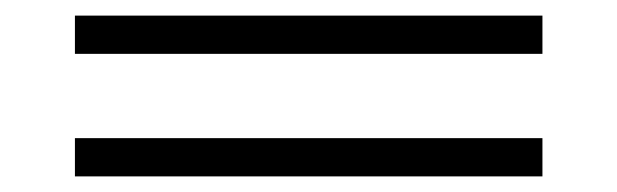

<svg xmlns="http://www.w3.org/2000/svg" viewBox="-20 -486 790 246"><path d="M675 -260H76V-309H675ZM675 -417H76V-466H675Z"/></svg>

Font: Kaisei Decol Medium
Style: Regular
Weight: 500
Designer: Font-Kai, 金井和夫
Foundry: KAZUO KANAI
Version: Version 5.003